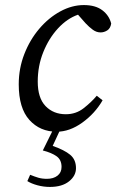

<svg xmlns="http://www.w3.org/2000/svg" viewBox="-20 -507 459 758"><path d="M204 13Q138 13 96 -33.5Q54 -80 54 -174Q54 -237 76 -293.5Q98 -350 135 -393.5Q172 -437 218 -462Q264 -487 311 -487Q357 -487 384 -466.5Q411 -446 419 -414Q416 -395 403.5 -387Q391 -379 377 -379Q361 -379 346.5 -389.5Q332 -400 318 -415L288 -449Q245 -434 209 -395Q173 -356 151 -301.5Q129 -247 129 -185Q129 -120 160 -88Q191 -56 240 -56Q280 -56 310.5 -80Q341 -104 362 -129L385 -111Q355 -59 305 -23Q255 13 204 13ZM149 87 192 0H220L188 69Q234 85 257 104Q280 123 280 157Q280 187 252.5 209Q225 231 177 231Q152 231 128 224.5Q104 218 88 208L99 183Q116 190 131 194.5Q146 199 165 199Q191 199 207 186.5Q223 174 223 152Q223 124 203.5 110Q184 96 149 87Z"/></svg>

Font: Source Serif Pro
Style: Italic
Weight: 400
Italic angle: -12°
Designer: Frank Grießhammer
Foundry: Adobe Systems Incorporated
Version: Version 3.001;hotconv 1.0.111;makeotfexe 2.5.65597